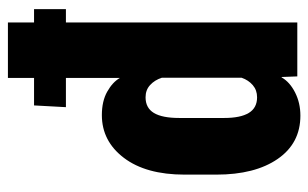

<svg xmlns="http://www.w3.org/2000/svg" viewBox="-167 -604 779 485"><g transform="rotate(-90 222.5 -361.5)"><path d="M23.9 -204.6Q23.9 -106.9 63.5 -49.6Q103 7.8 172.9 7.8Q205.1 7.8 231.4 -5.6Q257.8 -19 269.5 -39.6H270.5L272 0H408.2V-731H268.1V-448.2Q257.3 -466.8 233.4 -480.2Q209.5 -493.7 174.3 -493.7Q108.4 -493.7 66.2 -438Q23.9 -382.3 23.9 -284.7ZM167 -184.6V-298.3Q167 -341.3 179.7 -362.3Q192.4 -383.3 219.2 -383.3Q237.8 -383.3 250.2 -371.8Q262.7 -360.4 268.6 -342.3V-140.6Q262.7 -123.5 250 -112.5Q237.3 -101.6 219.2 -101.6Q192.4 -101.6 179.7 -122.6Q167 -143.6 167 -184.6ZM310.1 -584.5H441.9V-665H324.7H198.7L194.3 -584.5Z"/></g></svg>

Font: Roboto Flex
Style: wght 700 wdth 25 opsz 34 GRAD 0.00 slnt 0.00 XTRA 468 XOPQ 96 YOPQ 79 YTLC 514 YTUC 712 YTAS 750 YTDE -203.00 YTFI 738
Weight: 700
Width: 1
Designer: Berlow after Robertson
Foundry: Google
Version: Version 3.100